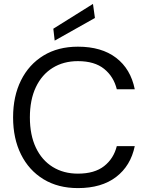

<svg xmlns="http://www.w3.org/2000/svg" viewBox="-20 -951 758 983"><path d="M379 12Q277 12 202.5 -33.5Q128 -79 87.5 -160.5Q47 -242 47 -350Q47 -458 87.5 -539.5Q128 -621 202.5 -666.5Q277 -712 379 -712Q500 -712 574.5 -655Q649 -598 670 -494H578Q562 -559 513 -598.5Q464 -638 379 -638Q305 -638 249.5 -603.5Q194 -569 163.5 -504.5Q133 -440 133 -350Q133 -260 163.5 -195.5Q194 -131 249.5 -96.5Q305 -62 379 -62Q464 -62 513 -100.5Q562 -139 578 -203H670Q649 -102 574.5 -45Q500 12 379 12ZM260 -743 253 -804 456 -931 466 -859Z"/></svg>

Font: DM Sans 16pt
Style: Regular
Weight: 400
Version: Version 4.004;gftools[0.9.30]